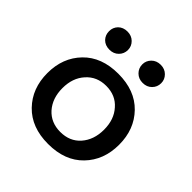

<svg xmlns="http://www.w3.org/2000/svg" viewBox="-172 -757 898 898"><g transform="rotate(45 277.5 -307.5)"><path d="M168 -625C149.1 -625 133.8 -619.1 122.1 -607.4C111 -595.7 105.5 -581.7 105.5 -565.4C105.5 -548.5 111 -534.2 122.1 -522.5C133.8 -510.7 149.1 -504.9 168 -504.9C186.2 -504.9 201.2 -510.7 212.9 -522.5C224.6 -534.2 230.5 -548.5 230.5 -565.4C230.5 -581.7 224.6 -595.7 212.9 -607.4C201.2 -619.1 186.2 -625 168 -625ZM387.7 -625C369.5 -625 354.5 -619.1 342.8 -607.4C331.1 -595.7 325.2 -581.7 325.2 -565.4C325.2 -548.5 331.1 -534.2 342.8 -522.5C354.5 -510.7 369.5 -504.9 387.7 -504.9C405.9 -504.9 420.9 -510.7 432.6 -522.5C444.3 -534.2 450.2 -548.5 450.2 -565.4C450.2 -581.7 444.3 -595.7 432.6 -607.4C420.9 -619.1 405.9 -625 387.7 -625ZM277.3 -70.3C236.3 -70.3 203.1 -84.3 177.7 -112.3C152.3 -141 139.6 -177.7 139.6 -222.7C139.6 -267.6 152.3 -304 177.7 -332C203.1 -360.7 236.3 -375 277.3 -375C319 -375 352.2 -360.7 377 -332C402.3 -304 415 -267.6 415 -222.7C415 -177.7 402.3 -141 377 -112.3C352.2 -84.3 319 -70.3 277.3 -70.3ZM277.3 9.8C350.9 9.8 408.9 -12 451.2 -55.7C493.5 -99.3 514.6 -154.9 514.6 -222.7C514.6 -290.4 493.5 -346 451.2 -389.6C408.9 -433.3 350.9 -455.1 277.3 -455.1C203.8 -455.1 145.8 -433.3 103.5 -389.6C61.2 -346 40 -290.4 40 -222.7C40 -154.9 61.2 -99.3 103.5 -55.7C145.8 -12 203.5 9.8 276.4 9.8Z"/></g></svg>

Font: Helmet
Style: Regular
Weight: 400
Designer: Carl Enlund
Version: 1.0